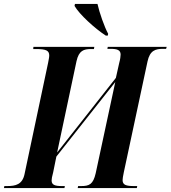

<svg xmlns="http://www.w3.org/2000/svg" viewBox="-51 -951 863 971"><path d="M484 -771H494L496 -780C477 -815 452 -886 442 -931H328L326 -921C350 -879 427 -808 484 -771ZM-31 0H275L277 -10H262C229 -10 210 -15 210 -38C210 -45 212 -59 218 -80L234 -159L532 -536L433 -75C420 -18 400 -10 359 -10H344L342 0H641L643 -10H628C588 -10 569 -15 569 -40C569 -48 571 -59 575 -79L695 -640C707 -696 735 -704 774 -704H789L792 -714H494L492 -704H507C542 -704 559 -698 559 -675C559 -667 557 -651 552 -633L535 -557L238 -180L336 -642C348 -695 372 -703 410 -703H424L426 -714H118L117 -703H131C183 -703 198 -695 198 -670C198 -661 195 -649 192 -632L73 -70C62 -18 28 -10 -15 -10H-29Z"/></svg>

Font: Noto Serif Display Condensed
Style: Bold Italic
Weight: 700
Width: 3
Italic angle: -12°
Designer: Monotype Design Team
Foundry: Monotype Imaging Inc.
Version: Version 2.009